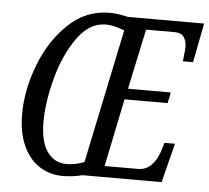

<svg xmlns="http://www.w3.org/2000/svg" viewBox="-52 -781 924 848"><g transform="rotate(5 410.0 -357.0)"><path d="M54 -247Q54 -351 96 -462.5Q138 -574 216.5 -649.5Q295 -725 400 -725Q436 -725 482 -714H820L786 -540H741Q747 -594 747 -603Q747 -631 734.5 -648Q722 -665 694 -665H567L510 -398H700L690 -350H499L437 -49H584Q619 -49 642.5 -72Q666 -95 678 -131L692 -174H738L694 0H342Q326 5 301 8Q276 11 256 11Q198 11 152 -19Q106 -49 80 -107Q54 -165 54 -247ZM347 -59 471 -653Q425 -672 388 -672Q316 -672 262 -596.5Q208 -521 179.5 -414Q151 -307 151 -220Q151 -131 183 -87Q215 -43 268 -43Q289 -43 310.5 -47.5Q332 -52 347 -59Z"/></g></svg>

Font: Noto Serif Cond
Style: Italic
Weight: 400
Width: 3
Italic angle: -12°
Designer: Monotype Design Team
Foundry: Monotype Imaging Inc.
Version: Version 1.001